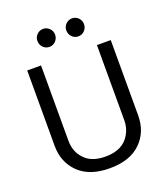

<svg xmlns="http://www.w3.org/2000/svg" viewBox="-160 -999 979 1123"><g transform="rotate(-20 330.0 -438.0)"><path d="M156 -691V-222Q156 -146 209 -99Q251 -61 330 -61Q439 -61 482 -138Q504 -176 504 -222V-691H590V-222Q590 -119 522.5 -53.5Q455 12 330 12Q205 12 137.5 -53.5Q70 -119 70 -222V-691ZM279 -792.5Q263 -776 240 -776Q217 -776 201 -792.5Q185 -809 185 -832.5Q185 -856 201.5 -872Q218 -888 240 -888Q262 -888 278.5 -872Q295 -856 295 -832.5Q295 -809 279 -792.5ZM459 -792.5Q443 -776 420 -776Q397 -776 381 -792.5Q365 -809 365 -832.5Q365 -856 381.5 -872Q398 -888 420 -888Q442 -888 458.5 -872Q475 -856 475 -832.5Q475 -809 459 -792.5Z"/></g></svg>

Font: Average Sans
Style: Regular
Weight: 400
Designer: Eduardo Rodriguez Tunni
Foundry: Eduardo Rodriguez Tunni
Version: Version 1.002